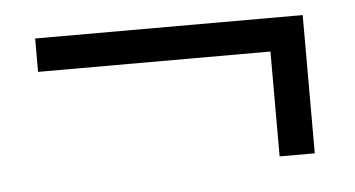

<svg xmlns="http://www.w3.org/2000/svg" viewBox="-31 -438 593 321"><g transform="rotate(-5 265.5 -278.0)"><path d="M37 -338V-394H486V-162H427V-360L444 -338Z"/></g></svg>

Font: Source Serif 4 18pt
Style: Italic
Weight: 400
Italic angle: -12°
Designer: Frank Grießhammer
Foundry: Adobe Systems Incorporated
Version: Version 4.004;hotconv 1.0.116;makeotfexe 2.5.65601